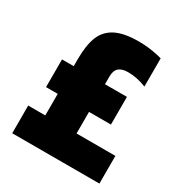

<svg xmlns="http://www.w3.org/2000/svg" viewBox="-162 -807 875 925"><g transform="rotate(30 275.0 -344.0)"><path d="M522 -154V0H37V-154H132V-274H67V-428H132V-467Q132 -543 150.5 -591Q169 -639 215.5 -663.5Q262 -688 345 -688Q384 -688 421 -682Q458 -676 476 -670V-513Q425 -534 374 -534Q340 -534 323 -519Q306 -504 306 -471V-428H428V-274H306V-154Z"/></g></svg>

Font: Biryani Black
Style: Regular
Weight: 900
Designer: Dan Reynolds and Mathieu Reguer
Foundry: Dan Reynolds and Mathieu Reguer
Version: Version 1.004; ttfautohint (v1.1) -l 5 -r 5 -G 72 -x 0 -D la